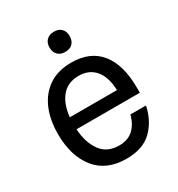

<svg xmlns="http://www.w3.org/2000/svg" viewBox="-166 -788 841 908"><g transform="rotate(-30 254.0 -334.0)"><path d="M261.7 12.5Q151.7 12.5 94.6 -59.6Q37.5 -131.7 37.5 -250Q37.5 -328.3 62.9 -387.1Q88.3 -445.8 137.9 -479.2Q187.5 -512.5 260.8 -512.5Q363.3 -512.5 417.1 -445.8Q470.8 -379.2 470.8 -252.5V-226.7H125Q129.2 -153.3 162.9 -106.2Q196.7 -59.2 262.5 -59.2Q310 -59.2 339.2 -85.8Q368.3 -112.5 380.8 -160H465.8Q450 -84.2 400.8 -35.8Q351.7 12.5 261.7 12.5ZM125.8 -291.7H383.3Q380.8 -364.2 348.3 -402.5Q315.8 -440.8 260 -440.8Q200.8 -440.8 167.1 -401.7Q133.3 -362.5 125.8 -291.7ZM262.5 -570Q236.7 -570 222.1 -585Q207.5 -600 207.5 -625Q207.5 -650 222.1 -665Q236.7 -680 262.5 -680Q289.2 -680 303.3 -665Q317.5 -650 317.5 -625Q317.5 -600 303.3 -585Q289.2 -570 262.5 -570Z"/></g></svg>

Font: Familjen Grotesk GF
Style: Regular
Weight: 400
Designer: Anders Wikstroem, Jonas Baeckman, Matilda Gysing, Kristian Moeller
Foundry: Familjen STHLM AB
Version: Version 2.000; Beta; Release 4; Build 6